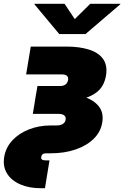

<svg xmlns="http://www.w3.org/2000/svg" viewBox="-50 -786 653 1010"><path d="M164.6 204.1Q103 204.1 56.4 183.8Q9.8 163.6 -13.2 126.5Q-36.1 89.4 -27.8 39.1Q-19.5 -10.7 15.4 -47.9Q50.3 -85 102.8 -105.5Q155.3 -126 215.8 -126H247.1Q268.1 -126 280.5 -134Q293 -142.1 295.4 -156.7Q297.4 -171.4 287.6 -179.2Q277.8 -187 257.3 -187H122.6L147 -333.5H266.1Q283.7 -333.5 294.7 -341.8Q305.7 -350.1 308.1 -365.7Q310.5 -379.4 302.2 -387Q293.9 -394.5 275.9 -394.5H87.4L111.8 -541H298.8Q368.2 -541 418.2 -525.1Q468.3 -509.3 492.2 -475.8Q516.1 -442.4 507.8 -389.6Q498 -332 460.7 -302.5Q423.3 -272.9 367.9 -262.7Q312.5 -252.4 249.5 -252.4H133.3L140.1 -294.4H264.6Q335 -294.4 388.4 -277.8Q441.9 -261.2 469.2 -227.3Q496.6 -193.4 487.8 -141.1Q480 -92.8 443.4 -56.4Q406.7 -20 348.1 0.2Q289.6 20.5 214.4 20.5H192.4Q180.7 20.5 174.6 25.1Q168.5 29.8 167 39.1Q165 48.3 170.7 53Q176.3 57.6 189.5 57.6H210.4L186.5 204.1ZM289.6 -766.1 343.3 -685.5 424.8 -766.1H583V-763.7L399.9 -606.9H261.7L130.9 -763.7L131.3 -766.1Z"/></svg>

Font: Inter 17pt Black
Style: Italic
Weight: 900
Italic angle: -9.3988°
Version: Version 4.001;git-66647c0bb